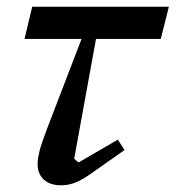

<svg xmlns="http://www.w3.org/2000/svg" viewBox="-20 -540 523 572"><path d="M76 -520H483L459 -424H266L201 -67L214 -56L331 -124L351 -93L250 -22Q223 -3 203 4.5Q183 12 162 12Q129 12 110.5 -5Q92 -22 92 -52Q92 -61 93.5 -70Q95 -79 98 -91Q101 -103 106.5 -118.5Q112 -134 120 -156L223 -424H53Z"/></svg>

Font: IBM Plex Serif Medm
Style: Italic
Weight: 500
Italic angle: -14°
Designer: Mike Abbink, Paul van der Laan, Pieter van Rosmalen
Foundry: Bold Monday
Version: Version 3.001